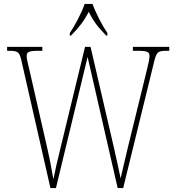

<svg xmlns="http://www.w3.org/2000/svg" viewBox="-20 -951 891 971"><path d="M333 -784V-771H339C380 -813 403 -842 429 -891C453 -842 476 -813 517 -771H523V-784C497 -822 464 -886 448 -931H408C393 -886 359 -822 333 -784ZM88 -646 235 0H263L423 -663L575 0H603L761 -645C773 -691 781 -694 826 -694H836V-714H652V-694H681C731 -694 736 -685 736 -666C736 -652 731 -631 722 -594L628 -211C614 -155 600 -90 590 -49C580 -98 569 -147 555 -209L438 -714H410L283 -190C270 -138 261 -99 250 -44C239 -103 235 -131 221 -193L130 -592C121 -630 115 -653 115 -666C115 -685 120 -694 170 -694H194V-714H16V-694H25C68 -694 78 -690 88 -646Z"/></svg>

Font: Noto Serif Devanagari Condensed Thin
Style: Regular
Weight: 100
Width: 3
Designer: Universal Thirst, Indian Type Foundry and the Monotype Design Team
Foundry: Monotype Imaging Inc.
Version: Version 2.004